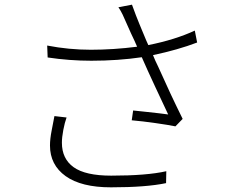

<svg xmlns="http://www.w3.org/2000/svg" viewBox="-20 -786 1040 822"><path d="M213 -289 265 -283Q257 -261 251 -229.5Q245 -198 245 -175Q245 -106 295.5 -70Q346 -34 456 -34Q608 -34 692 -53L691 -2Q606 16 455 16Q328 16 261 -32Q194 -80 194 -163Q194 -191 201 -226.5Q208 -262 213 -289ZM814 -655 824 -604Q743 -573 635 -550Q644 -527 657 -501Q709 -384 762 -277L731 -245Q702 -251 646 -259Q590 -267 544 -271L550 -313Q571 -311 602 -307.5Q633 -304 661 -301Q684 -298 700 -296Q676 -347 643.5 -416.5Q611 -486 587 -541Q485 -526 371 -526Q277 -526 184 -540L182 -591Q275 -573 369 -573Q465 -573 567 -586Q562 -598 556 -611Q541 -642 524 -681Q513 -707 505 -723.5Q497 -740 487 -755L545 -766Q563 -716 577.5 -681.5Q592 -647 606 -613Q611 -603 615 -593Q730 -616 814 -655Z"/></svg>

Font: LXGW 975 Gothic SC 200W
Style: Regular
Weight: 200
Version: Version 2.01;February 25, 2021